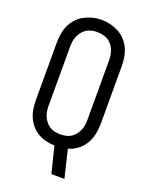

<svg xmlns="http://www.w3.org/2000/svg" viewBox="-166 -830 833 1078"><g transform="rotate(20 250.0 -290.5)"><path d="M280 165 241 8Q215 7 189.5 1Q164 -5 141.5 -18Q119 -31 102 -51Q85 -71 74.5 -94.5Q64 -118 60 -143.5Q56 -169 56 -195V-540Q56 -567 60.5 -593.5Q65 -620 76 -644Q87 -668 105.5 -688Q124 -708 147.5 -720.5Q171 -733 197 -739.5Q223 -746 250 -746Q277 -746 303 -739.5Q329 -733 352.5 -720.5Q376 -708 394.5 -688Q413 -668 424 -644Q435 -620 439.5 -593.5Q444 -567 444 -540V-195Q444 -164 437.5 -133Q431 -102 415 -75Q399 -48 373.5 -28.5Q348 -9 318 -1L358 165ZM250 -62Q267 -62 283.5 -65.5Q300 -69 314 -78Q328 -87 338.5 -100.5Q349 -114 355.5 -129.5Q362 -145 364 -161.5Q366 -178 366 -195V-540Q366 -557 364 -573.5Q362 -590 355.5 -606Q349 -622 338.5 -635.5Q328 -649 313.5 -657.5Q299 -666 282 -669.5Q265 -673 248 -673Q232 -673 215.5 -669Q199 -665 185 -656Q171 -647 161 -633.5Q151 -620 144.5 -605Q138 -590 136 -573.5Q134 -557 134 -540V-195Q134 -178 136 -161.5Q138 -145 144.5 -129.5Q151 -114 161.5 -100.5Q172 -87 186 -78Q200 -69 216.5 -65.5Q233 -62 250 -62Z"/></g></svg>

Font: Zed Mono
Style: Regular
Weight: 400
Monospace: yes
Designer: Belleve Invis
Foundry: Belleve Invis
Version: Version 1.0.0; ttfautohint (v1.8.4)